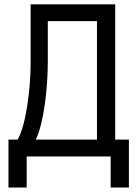

<svg xmlns="http://www.w3.org/2000/svg" viewBox="-20 -713 626 875"><path d="M18.6 141.6H101.6V0H484.4V141.6H567.4V-76.7H504.9V-693.4H119.6V-424.3C119.6 -312 98.6 -139.6 60.1 -76.7H18.6ZM421.9 -76.7H143.1C180.7 -153.3 197.8 -317.9 197.8 -427.2V-616.7H421.9Z"/></svg>

Font: Cascadia Code SemiLight
Style: Regular
Weight: 350
Monospace: yes
Designer: Aaron Bell
Foundry: Saja Typeworks
Version: Version 2404.023